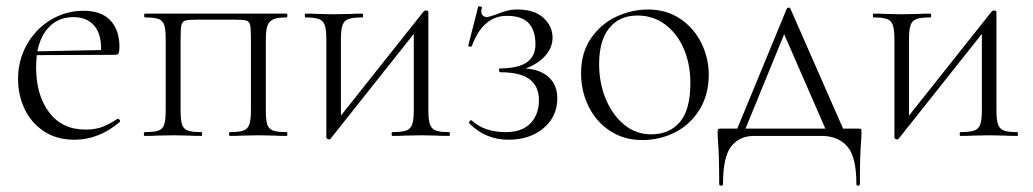

<svg xmlns="http://www.w3.org/2000/svg" viewBox="-20 -429 3259 606"><path d="M352 -54Q355 -54 357.5 -50.5Q360 -47 358 -44Q292 12 215 12Q158 12 118 -15Q78 -42 57.5 -85.5Q37 -129 37 -180Q37 -239 65 -288.5Q93 -338 140.5 -366.5Q188 -395 244 -395Q300 -395 328.5 -364.5Q357 -334 357 -281Q357 -267 354.5 -261.5Q352 -256 345 -256L96 -255Q94 -231 94 -216Q94 -129 135 -74.5Q176 -20 250 -20Q281 -20 303 -28.5Q325 -37 351 -54ZM98 -267 299 -271Q300 -323 276.5 -349Q253 -375 212 -375Q167 -375 137.5 -346.5Q108 -318 98 -267Z M885 0Q860 0 846 -1L797 -2L744 -1Q730 0 706 0Q703 0 703 -6Q703 -12 706 -12Q735 -12 748.5 -17Q762 -22 767 -36.5Q772 -51 772 -81V-305Q772 -339 769.5 -350Q767 -361 758 -364Q749 -367 720 -367H604Q574 -367 564.5 -364Q555 -361 552.5 -349.5Q550 -338 550 -303V-81Q550 -51 554.5 -36.5Q559 -22 572.5 -17Q586 -12 616 -12Q618 -12 618 -6Q618 0 616 0Q591 0 577 -1L528 -2L476 -1Q462 0 437 0Q434 0 434 -6Q434 -12 437 -12Q467 -12 480.5 -17Q494 -22 498.5 -36.5Q503 -51 503 -81V-305Q503 -335 498.5 -349.5Q494 -364 480.5 -369Q467 -374 438 -374Q435 -374 435 -380Q435 -386 438 -386H885Q887 -386 887 -380Q887 -374 885 -374Q856 -374 842.5 -368Q829 -362 824 -347.5Q819 -333 819 -303V-81Q819 -51 823.5 -36.5Q828 -22 841.5 -17Q855 -12 885 -12Q887 -12 887 -6Q887 0 885 0Z M1398 0Q1373 0 1359 -1L1310 -2L1257 -1Q1243 0 1219 0Q1216 0 1216 -6Q1216 -12 1219 -12Q1248 -12 1262 -17Q1276 -22 1281 -36.5Q1286 -51 1286 -81V-322L1024 8Q1023 9 1022 10Q1021 11 1019 11Q1015 11 1012.5 9Q1010 7 1010 5V-305Q1010 -335 1005 -349.5Q1000 -364 986.5 -369Q973 -374 944 -374Q942 -374 942 -380Q942 -386 944 -386Q969 -386 983 -385L1032 -384L1084 -385Q1098 -386 1123 -386Q1126 -386 1126 -380Q1126 -374 1123 -374Q1094 -374 1080 -369Q1066 -364 1061 -349.5Q1056 -335 1056 -305V-64L1318 -394Q1322 -396 1323 -396Q1332 -396 1332 -391V-81Q1332 -51 1337 -36.5Q1342 -22 1355.5 -17Q1369 -12 1398 -12Q1400 -12 1400 -6Q1400 0 1398 0Z M1739 -119Q1739 -61 1695.5 -24.5Q1652 12 1585 12Q1512 12 1461 -40L1460 -42Q1460 -45 1464 -48Q1468 -51 1470 -48Q1509 -12 1576 -12Q1628 -12 1654.5 -40Q1681 -68 1681 -113Q1681 -156 1652 -178.5Q1623 -201 1559 -201Q1556 -201 1555 -207Q1554 -213 1559 -213Q1619 -214 1644.5 -233.5Q1670 -253 1670 -289Q1670 -333 1648.5 -356Q1627 -379 1580 -379Q1504 -379 1469 -283Q1468 -281 1462.5 -282Q1457 -283 1458 -285L1489 -407Q1489 -409 1493 -409Q1496 -409 1499 -407.5Q1502 -406 1501 -405Q1499 -397 1499 -394Q1499 -384 1504.5 -379.5Q1510 -375 1516 -375Q1521 -375 1545 -383Q1564 -391 1579.5 -395Q1595 -399 1613 -399Q1667 -399 1695.5 -372.5Q1724 -346 1724 -310Q1724 -279 1701 -253Q1678 -227 1639 -213Q1688 -209 1713.5 -184Q1739 -159 1739 -119Z M1814 -198Q1814 -263 1845.5 -308.5Q1877 -354 1925.5 -376.5Q1974 -399 2025 -399Q2083 -399 2126.5 -370Q2170 -341 2193.5 -293.5Q2217 -246 2217 -193Q2217 -131 2188.5 -84Q2160 -37 2112 -12Q2064 13 2007 13Q1950 13 1906 -15.5Q1862 -44 1838 -92.5Q1814 -141 1814 -198ZM2159 -167Q2159 -227 2138 -275.5Q2117 -324 2079 -352Q2041 -380 1992 -380Q1935 -380 1903 -340.5Q1871 -301 1871 -227Q1871 -167 1892 -116.5Q1913 -66 1950 -35.5Q1987 -5 2035 -5Q2093 -5 2126 -44Q2159 -83 2159 -167Z M2699 -12Q2699 3 2698 14Q2694 60 2694 152Q2694 157 2688.5 157Q2683 157 2683 152Q2683 66 2654 33Q2625 0 2573 0H2360Q2314 0 2288 33Q2262 66 2262 152Q2262 157 2256 157Q2250 157 2250 152Q2250 60 2246 14Q2245 3 2245 -12Q2245 -20 2246.5 -21.5Q2248 -23 2255 -23H2307L2463 -401Q2465 -405 2469 -405Q2473 -405 2475 -401L2641 -23H2690Q2697 -23 2698 -21.5Q2699 -20 2699 -12ZM2585 -23 2455 -321 2333 -23Z M3191 0Q3166 0 3152 -1L3103 -2L3050 -1Q3036 0 3012 0Q3009 0 3009 -6Q3009 -12 3012 -12Q3041 -12 3055 -17Q3069 -22 3074 -36.5Q3079 -51 3079 -81V-322L2817 8Q2816 9 2815 10Q2814 11 2812 11Q2808 11 2805.5 9Q2803 7 2803 5V-305Q2803 -335 2798 -349.5Q2793 -364 2779.5 -369Q2766 -374 2737 -374Q2735 -374 2735 -380Q2735 -386 2737 -386Q2762 -386 2776 -385L2825 -384L2877 -385Q2891 -386 2916 -386Q2919 -386 2919 -380Q2919 -374 2916 -374Q2887 -374 2873 -369Q2859 -364 2854 -349.5Q2849 -335 2849 -305V-64L3111 -394Q3115 -396 3116 -396Q3125 -396 3125 -391V-81Q3125 -51 3130 -36.5Q3135 -22 3148.5 -17Q3162 -12 3191 -12Q3193 -12 3193 -6Q3193 0 3191 0Z"/></svg>

Font: Cormorant Garamond Light
Style: Regular
Weight: 300
Designer: Christian Thalmann (Catharsis Fonts)
Version: Version 3.000